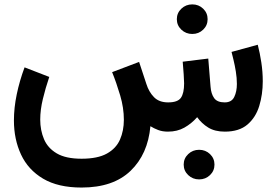

<svg xmlns="http://www.w3.org/2000/svg" viewBox="-20 -591 1242 862"><path d="M804.7 147.9Q804.7 120.1 825 100.8Q845.2 81.5 874 81.5Q902.8 81.5 922.9 100.8Q942.9 120.1 942.9 147.9Q942.9 175.8 922.9 195.1Q902.8 214.4 874 214.4Q845.2 214.4 825 195.1Q804.7 175.8 804.7 147.9ZM773.9 -504.9Q773.9 -532.7 794.2 -552Q814.5 -571.3 843.3 -571.3Q872.1 -571.3 892.1 -552Q912.1 -532.7 912.1 -504.9Q912.1 -477.1 892.1 -457.8Q872.1 -438.5 843.3 -438.5Q814.5 -438.5 794.2 -457.8Q773.9 -477.1 773.9 -504.9ZM733.9 0Q709.5 0 690.2 -7.3Q670.9 -14.6 655.3 -24.4Q644 101.1 566.2 176Q488.3 251 346.2 251Q240.7 251 173.6 211.2Q106.4 171.4 74.5 103Q42.5 34.7 42.5 -50.3Q42.5 -106.9 55.2 -167.7Q67.9 -228.5 90.3 -288.6L201.2 -245.6Q184.1 -195.3 172.4 -146.5Q160.6 -97.7 160.6 -54.2Q160.6 -6.3 177.5 33.7Q194.3 73.7 234.9 97.7Q275.4 121.6 346.2 121.6Q418.5 121.6 460 98.4Q501.5 75.2 518.8 35.4Q536.1 -4.4 536.1 -53.2Q536.1 -106.9 519.5 -162.8Q502.9 -218.8 483.4 -267.1L604.5 -313L637.2 -213.9Q648.4 -178.2 671.4 -154.8Q694.3 -131.3 734.9 -131.3Q777.8 -131.3 792.2 -151.9Q806.6 -172.4 806.6 -216.8Q806.6 -228 804.7 -257.1Q802.7 -286.1 800.3 -314L915 -328.1L925.3 -201.7Q927.7 -169.9 941.4 -150.6Q955.1 -131.3 988.8 -131.3Q1020 -131.3 1031.7 -155.8Q1043.5 -180.2 1043.5 -213.9Q1043.5 -241.2 1038.8 -269.8Q1034.2 -298.3 1028.3 -322.3Q1022.5 -346.2 1019.5 -357.9L1137.2 -390.1Q1147 -352.5 1153.3 -310.3Q1159.7 -268.1 1159.7 -226.1Q1159.7 -167 1144 -115.5Q1128.4 -64 1091.1 -32Q1053.7 0 989.3 0Q944.8 0 915 -18.3Q885.3 -36.6 865.2 -64.9Q839.8 -36.1 807.9 -18.1Q775.9 0 733.9 0Z"/></svg>

Font: Vazirmatn RD UI
Style: Bold
Weight: 700
Designer: Saber Rastikerdar
Foundry: Saber Rastikerdar
Version: Version 33.003